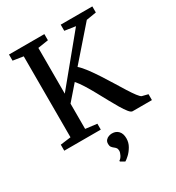

<svg xmlns="http://www.w3.org/2000/svg" viewBox="-232 -881 1178 1286"><g transform="rotate(-30 357.0 -238.0)"><path d="M36.5 0V-46.5L117.5 -57V-683L38 -695.5V-743H311.5V-695.5L230.5 -683V-329L521.5 -683L438 -695.5V-743H682.5V-696L605.5 -683.5L394 -441.5Q418 -420.5 444.2 -385.2Q470.5 -350 498 -307.8Q525.5 -265.5 551.5 -223Q577.5 -180.5 600.2 -144.2Q623 -108 640.8 -84.5Q658.5 -61 669 -57L714.5 -45.5V0H564.5Q553.5 0 537.2 -20Q521 -40 501.5 -72.8Q482 -105.5 460.2 -145.5Q438.5 -185.5 416 -226.5Q393.5 -267.5 371 -303.5Q348.5 -339.5 327.5 -363.5L230.5 -252V-56.5L319 -45.5V0ZM438.5 136Q438.5 169 422.2 196.8Q406 224.5 386.2 242.8Q366.5 261 355.5 267H354L323 249L322.5 243Q336.5 235 346 216.2Q355.5 197.5 355.5 184Q355.5 169.5 349.2 161.5Q343 153.5 334.5 147.5Q326.5 141.5 319.8 132.8Q313 124 313 108Q313 89.5 322.8 78.8Q332.5 68 345.8 63.8Q359 59.5 368 59.5H371Q401.5 59.5 420 79.5Q438.5 99.5 438.5 136Z"/></g></svg>

Font: Merriweather 36pt Medium
Style: Regular
Weight: 500
Version: Version 2.100